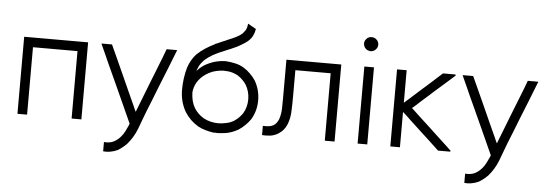

<svg xmlns="http://www.w3.org/2000/svg" viewBox="-56 -899 3641 1280"><g transform="rotate(5 1765.0 -258.5)"><path d="M141.6 -443.4Q141.6 -394.5 141.6 -344.7Q141.6 -294.9 141.6 -246.1Q141.6 -210.9 141.6 -175.8Q141.6 -140.6 141.6 -105.5Q141.6 -77.1 141.6 -48.8Q141.6 -20.5 141.6 7.8Q139.6 7.8 138.7 7.8Q136.7 7.8 134.8 7.8Q128.9 7.8 123 7.8Q117.2 7.8 111.3 7.8Q107.4 7.8 103.5 7.8Q99.6 7.8 95.7 7.8Q91.8 7.8 86.9 7.8Q82 7.8 77.1 7.8Q77.1 5.9 77.1 3.9Q77.1 2 77.1 0Q77.1 -56.6 77.1 -113.3Q77.1 -170.9 77.1 -227.5Q77.1 -266.6 77.1 -305.7Q77.1 -344.7 77.1 -383.8Q77.1 -414.1 77.1 -445.3Q77.1 -476.6 77.1 -507.8Q79.1 -507.8 81.1 -507.8Q83 -507.8 85 -507.8Q131.8 -507.8 178.7 -507.8Q225.6 -507.8 272.5 -507.8Q304.7 -507.8 336.9 -507.8Q369.1 -507.8 401.4 -507.8Q426.8 -507.8 453.1 -507.8Q479.5 -507.8 504.9 -507.8Q504.9 -505.9 504.9 -503.9Q504.9 -502 504.9 -500Q504.9 -482.4 504.9 -463.9Q504.9 -446.3 504.9 -428.7Q504.9 -389.6 504.9 -350.6Q504.9 -311.5 504.9 -272.5Q504.9 -233.4 504.9 -194.3Q504.9 -155.3 504.9 -116.2Q504.9 -85.9 504.9 -54.7Q504.9 -23.4 504.9 7.8Q502.9 7.8 501 7.8Q499 7.8 497.1 7.8Q492.2 7.8 486.3 7.8Q480.5 7.8 474.6 7.8Q470.7 7.8 466.8 7.8Q461.9 7.8 458 7.8Q453.1 7.8 448.2 7.8Q444.3 7.8 439.5 7.8Q439.5 5.9 439.5 3.9Q439.5 2 439.5 0Q439.5 -51.8 439.5 -102.5Q439.5 -154.3 439.5 -205.1Q439.5 -240.2 439.5 -275.4Q439.5 -310.5 439.5 -345.7Q439.5 -370.1 439.5 -394.5Q439.5 -418.9 439.5 -443.4Q405.3 -443.4 372.1 -443.4Q337.9 -443.4 304.7 -443.4Q280.3 -443.4 255.9 -443.4Q231.4 -443.4 207 -443.4Q199.2 -443.4 191.4 -443.4Q182.6 -443.4 174.8 -443.4Q167 -443.4 158.2 -443.4Q150.4 -443.4 141.6 -443.4Z M861.3 -74.2Q879.9 -121.1 897.5 -167Q916 -213.9 933.6 -259.8Q947.3 -294.9 960.9 -329.1Q974.6 -364.3 988.3 -398.4Q999 -425.8 1009.8 -453.1Q1020.5 -480.5 1030.3 -507.8Q1032.2 -507.8 1033.2 -507.8Q1034.2 -507.8 1036.1 -507.8Q1038.1 -507.8 1040 -507.8Q1042 -507.8 1043.9 -507.8Q1047.9 -507.8 1051.8 -507.8Q1055.7 -507.8 1060.5 -507.8Q1064.5 -507.8 1068.4 -507.8Q1073.2 -507.8 1077.1 -507.8Q1083 -507.8 1087.9 -507.8Q1093.8 -507.8 1098.6 -507.8Q1099.6 -506.8 1099.6 -506.8Q1099.6 -505.9 1100.6 -505.9Q1099.6 -503.9 1098.6 -502Q1097.7 -499 1096.7 -497.1Q1072.3 -435.5 1047.9 -373Q1023.4 -310.5 998 -249Q981.4 -206.1 964.8 -164.1Q948.2 -121.1 930.7 -79.1Q908.2 -20.5 886.7 38.1Q864.3 96.7 822.3 144.5Q808.6 158.2 794.9 168.9Q780.3 180.7 763.7 190.4Q740.2 201.2 716.8 205.1Q702.1 208 685.5 208Q676.8 208 668 207Q668 205.1 668 203.1Q668 202.1 668 200.2Q668 194.3 668 188.5Q668 182.6 668 177.7Q668 173.8 668 169.9Q668 166 668 162.1Q668 158.2 668 153.3Q668 149.4 668 144.5Q669.9 144.5 671.9 145.5Q674.8 145.5 676.8 145.5Q692.4 146.5 707 143.6Q720.7 141.6 735.4 133.8Q749 127 759.8 117.2Q770.5 108.4 780.3 96.7Q794.9 79.1 804.7 59.6Q814.5 41 823.2 20.5Q824.2 17.6 825.2 15.6Q826.2 13.7 826.2 11.7Q827.1 10.7 827.1 10.7Q827.1 9.8 828.1 8.8Q801.8 -47.9 776.4 -105.5Q750 -162.1 724.6 -219.7Q706.1 -258.8 688.5 -298.8Q670.9 -338.9 652.3 -377.9Q638.7 -410.2 624 -441.4Q609.4 -473.6 594.7 -505.9Q595.7 -505.9 596.7 -507.8Q599.6 -507.8 605.5 -507.8Q612.3 -507.8 618.2 -507.8Q624 -507.8 629.9 -507.8Q634.8 -507.8 638.7 -507.8Q642.6 -507.8 647.5 -507.8Q651.4 -507.8 656.2 -507.8Q660.2 -507.8 665 -507.8Q665 -506.8 666 -504.9Q666 -503.9 667 -502.9Q689.5 -452.1 712.9 -402.3Q735.4 -351.6 758.8 -300.8Q774.4 -265.6 790 -231.4Q805.7 -196.3 821.3 -162.1Q827.1 -150.4 832 -138.7Q836.9 -127 842.8 -115.2Q846.7 -105.5 851.6 -94.7Q856.4 -85 861.3 -74.2Z M1240.2 -379.9Q1250 -390.6 1259.8 -400.4Q1270.5 -409.2 1282.2 -418Q1296.9 -427.7 1313.5 -435.5Q1329.1 -442.4 1346.7 -449.2Q1359.4 -453.1 1373 -456.1Q1385.7 -459 1399.4 -460.9Q1402.3 -460.9 1404.3 -460.9Q1407.2 -461.9 1410.2 -461.9Q1410.2 -461.9 1417 -461.9Q1423.8 -462.9 1427.7 -462.9Q1460.9 -460.9 1491.2 -454.1Q1521.5 -448.2 1550.8 -431.6Q1576.2 -416 1596.7 -395.5Q1618.2 -375 1633.8 -350.6Q1668 -291 1668 -220.7Q1668 -150.4 1632.8 -91.8Q1617.2 -69.3 1597.7 -50.8Q1578.1 -31.2 1555.7 -16.6Q1510.7 8.8 1470.7 14.6Q1431.6 19.5 1417 19.5Q1409.2 19.5 1402.3 18.6Q1394.5 18.6 1387.7 18.6Q1360.4 14.6 1335 6.8Q1308.6 0 1284.2 -13.7Q1256.8 -30.3 1234.4 -51.8Q1211.9 -74.2 1194.3 -101.6Q1156.2 -168 1156.2 -247.1Q1156.2 -326.2 1176.8 -397.5Q1185.5 -423.8 1198.2 -446.3Q1210.9 -468.8 1229.5 -489.3Q1255.9 -514.6 1286.1 -534.2Q1316.4 -553.7 1348.6 -569.3Q1348.6 -569.3 1348.6 -569.3Q1348.6 -569.3 1348.6 -570.3Q1360.4 -575.2 1372.1 -580.1Q1383.8 -585 1395.5 -590.8Q1404.3 -593.8 1413.1 -597.7Q1420.9 -601.6 1429.7 -605.5Q1443.4 -611.3 1458 -617.2Q1471.7 -623 1485.4 -629.9Q1491.2 -633.8 1497.1 -636.7Q1502.9 -640.6 1508.8 -643.6Q1517.6 -649.4 1519.5 -652.3Q1522.5 -654.3 1522.5 -653.3Q1527.3 -659.2 1532.2 -664.1Q1537.1 -669.9 1541 -675.8Q1543.9 -679.7 1545.9 -682.6Q1547.9 -686.5 1548.8 -690.4Q1552.7 -698.2 1553.7 -706.1Q1555.7 -714.8 1556.6 -723.6Q1557.6 -723.6 1557.6 -723.6Q1558.6 -723.6 1558.6 -724.6Q1560.5 -722.7 1562.5 -721.7Q1564.5 -720.7 1566.4 -719.7Q1571.3 -716.8 1576.2 -713.9Q1581.1 -710.9 1585.9 -708Q1588.9 -707 1592.8 -705.1Q1595.7 -703.1 1598.6 -701.2Q1601.6 -699.2 1605.5 -697.3Q1608.4 -695.3 1611.3 -694.3Q1611.3 -692.4 1610.4 -691.4Q1610.4 -690.4 1610.4 -688.5Q1608.4 -678.7 1605.5 -668.9Q1602.5 -659.2 1597.7 -649.4Q1593.8 -641.6 1588.9 -633.8Q1584 -627 1577.1 -620.1Q1566.4 -608.4 1558.6 -603.5Q1550.8 -597.7 1547.9 -595.7Q1538.1 -588.9 1527.3 -583Q1516.6 -576.2 1505.9 -570.3Q1498 -566.4 1490.2 -562.5Q1482.4 -558.6 1474.6 -555.7Q1465.8 -551.8 1458 -547.9Q1450.2 -544.9 1440.4 -541Q1432.6 -538.1 1424.8 -534.2Q1416 -531.2 1408.2 -527.3Q1404.3 -525.4 1400.4 -523.4Q1395.5 -522.5 1391.6 -520.5Q1365.2 -508.8 1339.8 -495.1Q1314.5 -480.5 1292 -461.9Q1282.2 -453.1 1274.4 -443.4Q1265.6 -433.6 1258.8 -422.9Q1252.9 -413.1 1249 -402.3Q1244.1 -392.6 1241.2 -381.8Q1240.2 -381.8 1240.2 -380.9Q1240.2 -380.9 1240.2 -379.9ZM1226.6 -234.4Q1227.5 -207 1233.4 -181.6Q1239.3 -156.2 1252.9 -132.8Q1265.6 -113.3 1281.2 -97.7Q1297.9 -82 1317.4 -70.3Q1340.8 -57.6 1366.2 -51.8Q1390.6 -45.9 1417 -45.9Q1445.3 -46.9 1470.7 -52.7Q1496.1 -57.6 1520.5 -72.3Q1537.1 -83 1550.8 -96.7Q1564.5 -110.4 1576.2 -127Q1601.6 -169.9 1601.6 -221.7Q1601.6 -273.4 1576.2 -317.4Q1564.5 -335 1549.8 -349.6Q1535.2 -364.3 1516.6 -376Q1482.4 -393.6 1452.1 -396.5Q1421.9 -398.4 1421.9 -398.4Q1395.5 -397.5 1371.1 -391.6Q1347.7 -386.7 1324.2 -374Q1305.7 -364.3 1290 -351.6Q1273.4 -338.9 1260.7 -322.3Q1248 -306.6 1240.2 -289.1Q1232.4 -271.5 1228.5 -252Q1228.5 -248 1227.5 -243.2Q1227.5 -238.3 1226.6 -234.4Z M1897.5 -443.4Q1897.5 -418 1897.5 -392.6Q1897.5 -367.2 1897.5 -341.8Q1897.5 -322.3 1897.5 -303.7Q1897.5 -285.2 1897.5 -266.6Q1897.5 -218.8 1895.5 -170.9Q1894.5 -123 1877 -78.1Q1867.2 -56.6 1853.5 -40Q1839.8 -24.4 1819.3 -11.7Q1794.9 2 1768.6 5.9Q1752 7.8 1734.4 7.8Q1724.6 7.8 1713.9 6.8Q1713.9 4.9 1713.9 3.9Q1713.9 2 1713.9 0Q1713.9 -5.9 1713.9 -11.7Q1713.9 -16.6 1713.9 -22.5Q1713.9 -26.4 1713.9 -30.3Q1713.9 -34.2 1713.9 -38.1Q1713.9 -42 1713.9 -46.9Q1713.9 -50.8 1713.9 -54.7Q1715.8 -54.7 1717.8 -54.7Q1720.7 -54.7 1722.7 -54.7Q1738.3 -53.7 1753.9 -55.7Q1769.5 -57.6 1784.2 -65.4Q1796.9 -73.2 1804.7 -84Q1812.5 -94.7 1818.4 -108.4Q1830.1 -143.6 1831.1 -179.7Q1832 -216.8 1832 -252.9Q1832 -277.3 1832 -301.8Q1832 -326.2 1832 -349.6Q1832 -373 1832 -396.5Q1832 -418.9 1832 -442.4Q1832 -459 1832 -474.6Q1832 -491.2 1832 -507.8Q1834 -507.8 1835.9 -507.8Q1837.9 -507.8 1839.8 -507.8Q1879.9 -507.8 1919.9 -507.8Q1960 -507.8 2000 -507.8Q2027.3 -507.8 2054.7 -507.8Q2082 -507.8 2109.4 -507.8Q2131.8 -507.8 2154.3 -507.8Q2176.8 -507.8 2199.2 -507.8Q2199.2 -505.9 2199.2 -503.9Q2199.2 -502 2199.2 -500Q2199.2 -482.4 2199.2 -463.9Q2199.2 -446.3 2199.2 -428.7Q2199.2 -389.6 2199.2 -350.6Q2199.2 -311.5 2199.2 -272.5Q2199.2 -233.4 2199.2 -194.3Q2199.2 -155.3 2199.2 -116.2Q2199.2 -85.9 2199.2 -54.7Q2199.2 -23.4 2199.2 7.8Q2197.3 7.8 2195.3 7.8Q2193.4 7.8 2191.4 7.8Q2185.5 7.8 2180.7 7.8Q2174.8 7.8 2168.9 7.8Q2165 7.8 2161.1 7.8Q2157.2 7.8 2153.3 7.8Q2148.4 7.8 2143.6 7.8Q2138.7 7.8 2133.8 7.8Q2133.8 5.9 2133.8 3.9Q2133.8 2 2133.8 0Q2133.8 -51.8 2133.8 -102.5Q2133.8 -154.3 2133.8 -205.1Q2133.8 -240.2 2133.8 -275.4Q2133.8 -310.5 2133.8 -345.7Q2133.8 -370.1 2133.8 -394.5Q2133.8 -418.9 2133.8 -443.4Q2107.4 -443.4 2081.1 -443.4Q2053.7 -443.4 2027.3 -443.4Q2007.8 -443.4 1987.3 -443.4Q1967.8 -443.4 1948.2 -443.4Q1942.4 -443.4 1935.5 -443.4Q1928.7 -443.4 1921.9 -443.4Q1916 -443.4 1910.2 -443.4Q1903.3 -443.4 1897.5 -443.4Z M2385.7 -613.3Q2384.8 -613.3 2383.8 -613.3Q2381.8 -613.3 2380.9 -613.3Q2376 -614.3 2371.1 -616.2Q2367.2 -617.2 2362.3 -619.1Q2357.4 -623 2353.5 -626Q2349.6 -629.9 2345.7 -634.8Q2338.9 -646.5 2337.9 -660.2Q2337.9 -673.8 2344.7 -684.6Q2348.6 -689.5 2352.5 -693.4Q2356.4 -698.2 2361.3 -701.2Q2371.1 -706.1 2378.9 -707Q2387.7 -707 2385.7 -707Q2391.6 -707 2397.5 -706.1Q2403.3 -704.1 2409.2 -701.2Q2414.1 -698.2 2418 -694.3Q2422.9 -690.4 2425.8 -685.5Q2431.6 -676.8 2432.6 -667Q2433.6 -664.1 2433.6 -660.2Q2433.6 -654.3 2431.6 -647.5Q2430.7 -644.5 2429.7 -642.6Q2428.7 -639.6 2426.8 -636.7Q2424.8 -633.8 2422.9 -631.8Q2420.9 -628.9 2418.9 -627Q2418.9 -627 2418.9 -627Q2418.9 -627 2418.9 -627Q2416 -624 2413.1 -622.1Q2411.1 -620.1 2408.2 -619.1Q2405.3 -617.2 2402.3 -616.2Q2399.4 -615.2 2396.5 -614.3Q2391.6 -613.3 2388.7 -613.3Q2385.7 -613.3 2385.7 -613.3ZM2353.5 0Q2353.5 -17.6 2353.5 -36.1Q2353.5 -53.7 2353.5 -71.3Q2353.5 -110.4 2353.5 -149.4Q2353.5 -188.5 2353.5 -227.5Q2353.5 -266.6 2353.5 -305.7Q2353.5 -344.7 2353.5 -383.8Q2353.5 -414.1 2353.5 -445.3Q2353.5 -476.6 2353.5 -507.8Q2355.5 -507.8 2357.4 -507.8Q2359.4 -507.8 2360.4 -507.8Q2366.2 -507.8 2372.1 -507.8Q2377.9 -507.8 2383.8 -507.8Q2387.7 -507.8 2391.6 -507.8Q2395.5 -507.8 2399.4 -507.8Q2404.3 -507.8 2409.2 -507.8Q2413.1 -507.8 2418 -507.8Q2418 -505.9 2418 -503.9Q2418 -502 2418 -500Q2418 -443.4 2418 -386.7Q2418 -329.1 2418 -272.5Q2418 -233.4 2418 -194.3Q2418 -155.3 2418 -116.2Q2418 -85.9 2418 -54.7Q2418 -23.4 2418 7.8Q2416 7.8 2414.1 7.8Q2413.1 7.8 2411.1 7.8Q2405.3 7.8 2399.4 7.8Q2393.6 7.8 2387.7 7.8Q2383.8 7.8 2379.9 7.8Q2376 7.8 2372.1 7.8Q2367.2 7.8 2363.3 7.8Q2358.4 7.8 2353.5 7.8Q2353.5 5.9 2353.5 3.9Q2353.5 2 2353.5 0Z M2694.3 -259.8Q2724.6 -231.4 2754.9 -203.1Q2785.2 -175.8 2815.4 -147.5Q2836.9 -127 2859.4 -106.4Q2880.9 -86.9 2902.3 -66.4Q2920.9 -48.8 2939.5 -32.2Q2957 -15.6 2975.6 2Q2974.6 3.9 2972.7 7.8Q2969.7 7.8 2962.9 7.8Q2960 7.8 2958 7.8Q2955.1 7.8 2953.1 7.8Q2947.3 7.8 2942.4 7.8Q2936.5 7.8 2931.6 7.8Q2926.8 7.8 2920.9 7.8Q2916 7.8 2910.2 7.8Q2906.2 7.8 2901.4 7.8Q2896.5 7.8 2891.6 7.8Q2891.6 6.8 2890.6 6.8Q2889.6 5.9 2889.6 5.9Q2859.4 -22.5 2829.1 -50.8Q2798.8 -78.1 2768.6 -106.4Q2748 -126 2727.5 -144.5Q2707 -164.1 2686.5 -182.6Q2673.8 -194.3 2662.1 -206.1Q2649.4 -217.8 2636.7 -228.5Q2636.7 -205.1 2636.7 -181.6Q2636.7 -158.2 2636.7 -133.8Q2636.7 -115.2 2636.7 -95.7Q2636.7 -76.2 2636.7 -57.6Q2636.7 -41 2636.7 -25.4Q2636.7 -8.8 2636.7 7.8Q2634.8 7.8 2633.8 7.8Q2631.8 7.8 2629.9 7.8Q2624 7.8 2618.2 7.8Q2612.3 7.8 2606.4 7.8Q2602.5 7.8 2598.6 7.8Q2594.7 7.8 2590.8 7.8Q2586.9 7.8 2582 7.8Q2577.1 7.8 2572.3 7.8Q2572.3 5.9 2572.3 3.9Q2572.3 2 2572.3 0Q2572.3 -56.6 2572.3 -113.3Q2572.3 -170.9 2572.3 -227.5Q2572.3 -266.6 2572.3 -305.7Q2572.3 -344.7 2572.3 -383.8Q2572.3 -414.1 2572.3 -445.3Q2572.3 -476.6 2572.3 -507.8Q2574.2 -507.8 2576.2 -507.8Q2578.1 -507.8 2580.1 -507.8Q2585 -507.8 2590.8 -507.8Q2596.7 -507.8 2602.5 -507.8Q2606.4 -507.8 2610.4 -507.8Q2614.3 -507.8 2618.2 -507.8Q2623 -507.8 2627.9 -507.8Q2632.8 -507.8 2636.7 -507.8Q2636.7 -505.9 2636.7 -503.9Q2636.7 -502 2636.7 -500Q2636.7 -474.6 2636.7 -448.2Q2636.7 -422.9 2636.7 -396.5Q2636.7 -378.9 2636.7 -361.3Q2636.7 -343.8 2636.7 -326.2Q2636.7 -317.4 2636.7 -307.6Q2636.7 -298.8 2636.7 -290Q2663.1 -312.5 2688.5 -335.9Q2713.9 -358.4 2739.3 -381.8Q2759.8 -399.4 2779.3 -417Q2798.8 -434.6 2818.4 -452.1Q2834 -466.8 2849.6 -480.5Q2864.3 -494.1 2879.9 -507.8Q2880.9 -507.8 2880.9 -507.8Q2881.8 -507.8 2882.8 -507.8Q2890.6 -507.8 2898.4 -507.8Q2906.2 -507.8 2914.1 -507.8Q2919.9 -507.8 2925.8 -507.8Q2930.7 -507.8 2936.5 -507.8Q2943.4 -507.8 2949.2 -507.8Q2956.1 -507.8 2962.9 -507.8Q2963.9 -505.9 2965.8 -501Q2962.9 -499 2958 -494.1Q2926.8 -466.8 2896.5 -439.5Q2866.2 -412.1 2835 -385.7Q2814.5 -366.2 2793 -347.7Q2772.5 -329.1 2751 -310.5Q2744.1 -303.7 2737.3 -297.9Q2730.5 -292 2723.6 -285.2Q2715.8 -279.3 2709 -272.5Q2702.1 -266.6 2694.3 -259.8Z M3278.3 -74.2Q3296.9 -121.1 3314.5 -167Q3333 -213.9 3350.6 -259.8Q3364.3 -294.9 3377.9 -329.1Q3391.6 -364.3 3405.3 -398.4Q3416 -425.8 3426.8 -453.1Q3437.5 -480.5 3447.3 -507.8Q3449.2 -507.8 3450.2 -507.8Q3451.2 -507.8 3453.1 -507.8Q3455.1 -507.8 3457 -507.8Q3459 -507.8 3460.9 -507.8Q3464.8 -507.8 3468.8 -507.8Q3472.7 -507.8 3477.5 -507.8Q3481.4 -507.8 3485.4 -507.8Q3490.2 -507.8 3494.1 -507.8Q3500 -507.8 3504.9 -507.8Q3510.7 -507.8 3515.6 -507.8Q3516.6 -506.8 3516.6 -506.8Q3516.6 -505.9 3517.6 -505.9Q3516.6 -503.9 3515.6 -502Q3514.6 -499 3513.7 -497.1Q3489.3 -435.5 3464.8 -373Q3440.4 -310.5 3415 -249Q3398.4 -206.1 3381.8 -164.1Q3365.2 -121.1 3347.7 -79.1Q3325.2 -20.5 3303.7 38.1Q3281.2 96.7 3239.3 144.5Q3225.6 158.2 3211.9 168.9Q3197.3 180.7 3180.7 190.4Q3157.2 201.2 3133.8 205.1Q3119.1 208 3102.5 208Q3093.8 208 3085 207Q3085 205.1 3085 203.1Q3085 202.1 3085 200.2Q3085 194.3 3085 188.5Q3085 182.6 3085 177.7Q3085 173.8 3085 169.9Q3085 166 3085 162.1Q3085 158.2 3085 153.3Q3085 149.4 3085 144.5Q3086.9 144.5 3088.9 145.5Q3091.8 145.5 3093.8 145.5Q3109.4 146.5 3124 143.6Q3137.7 141.6 3152.3 133.8Q3166 127 3176.8 117.2Q3187.5 108.4 3197.3 96.7Q3211.9 79.1 3221.7 59.6Q3231.4 41 3240.2 20.5Q3241.2 17.6 3242.2 15.6Q3243.2 13.7 3243.2 11.7Q3244.1 10.7 3244.1 10.7Q3244.1 9.8 3245.1 8.8Q3218.8 -47.9 3193.4 -105.5Q3167 -162.1 3141.6 -219.7Q3123 -258.8 3105.5 -298.8Q3087.9 -338.9 3069.3 -377.9Q3055.7 -410.2 3041 -441.4Q3026.4 -473.6 3011.7 -505.9Q3012.7 -505.9 3013.7 -507.8Q3016.6 -507.8 3022.5 -507.8Q3029.3 -507.8 3035.2 -507.8Q3041 -507.8 3046.9 -507.8Q3051.8 -507.8 3055.7 -507.8Q3059.6 -507.8 3064.5 -507.8Q3068.4 -507.8 3073.2 -507.8Q3077.1 -507.8 3082 -507.8Q3082 -506.8 3083 -504.9Q3083 -503.9 3084 -502.9Q3106.4 -452.1 3129.9 -402.3Q3152.3 -351.6 3175.8 -300.8Q3191.4 -265.6 3207 -231.4Q3222.7 -196.3 3238.3 -162.1Q3244.1 -150.4 3249 -138.7Q3253.9 -127 3259.8 -115.2Q3263.7 -105.5 3268.6 -94.7Q3273.4 -85 3278.3 -74.2Z"/></g></svg>

Font: LeFont
Style: Light
Weight: 300
Designer: Leryon MEDIA
Version: Version 1.0